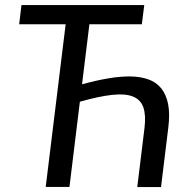

<svg xmlns="http://www.w3.org/2000/svg" viewBox="-20 -736 733 756"><path d="M614 0.5H520.5L549 -232.5Q555 -282.5 544.5 -313Q534 -343.5 503.8 -355.8Q473.5 -368 422 -362.5Q370.5 -357 294.5 -335.5L253.5 0H160L238.5 -640.5H55.5L64.5 -716H548L538.5 -640.5H332L303 -404Q357 -419 405 -427.2Q453 -435.5 493 -435Q533 -434.5 564 -423.5Q595 -412.5 614.8 -388.2Q634.5 -364 642 -325.8Q649.5 -287.5 642.5 -232Z"/></svg>

Font: Lato
Style: Italic
Weight: 400
Italic angle: -7°
Designer: Lukasz Dziedzic
Foundry: tyPoland Lukasz Dziedzic
Version: Version 2.007; 2014-02-27